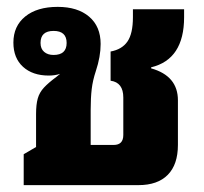

<svg xmlns="http://www.w3.org/2000/svg" viewBox="-20 -539 594 559"><path d="M49 0V-90L85 -111V-207Q85 -235 90 -252.5Q95 -270 108 -284Q121 -298 144 -315Q150 -320 155 -324Q140 -319 122 -319Q75 -319 47 -344.5Q19 -370 19 -415Q19 -463 53.5 -491Q88 -519 148 -519Q206 -519 239.5 -490.5Q273 -462 273 -411Q273 -374 259 -332Q250 -305 247 -279.5Q244 -254 244 -219V-117H311Q339 -117 339 -146V-255Q339 -299 302 -304V-389Q335 -395 351 -418Q367 -441 367 -489V-512H516V-489Q516 -366 420 -343V-340Q498 -318 498 -247V-117Q498 -60 468.5 -30Q439 0 383 0ZM136 -379Q174 -379 174 -414Q174 -449 136 -449Q98 -449 98 -414Q98 -397 108.5 -388Q119 -379 136 -379Z"/></svg>

Font: Noto Sans Thai Looped UI ExtraBold
Style: Regular
Weight: 800
Designer: Cadson Demak Team
Foundry: Cadson Demak Co., Ltd.
Version: Version 1.000